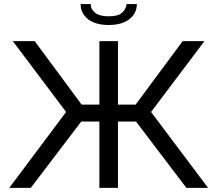

<svg xmlns="http://www.w3.org/2000/svg" viewBox="-20 -909 1052 929"><path d="M370.1 -889.2H418.9Q418.9 -863.8 440.7 -846.9Q462.4 -830.1 505.9 -830.1Q548.8 -830.1 568.4 -845.5Q587.9 -860.8 592.8 -889.2H642.1Q642.1 -844.7 606.2 -816.4Q570.3 -788.1 505.9 -788.1Q441.4 -788.1 405.8 -816.4Q370.1 -844.7 370.1 -889.2ZM24.9 0 299.8 -367.2 42 -710H147.9L375 -402.8H460.9V-710H550.8V-402.8H636.2L863.8 -710H969.2L710.9 -367.2L986.8 0H881.8L638.2 -320.8H550.8V0H460.9V-320.8H373L128.9 0Z"/></svg>

Font: Rawline Medium
Style: Regular
Weight: 500
Designer: Matt McInerney, Pablo Impallari, Rodrigo Fuenzalida
Foundry: Matt McInerney, Pablo Impallari, Rodrigo Fuenzalida
Version: Version 4.020;PS 004.020;hotconv 1.0.88;makeotf.lib2.5.64775